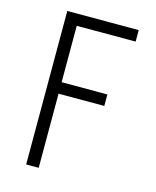

<svg xmlns="http://www.w3.org/2000/svg" viewBox="-111 -812 722 888"><g transform="rotate(15 250.0 -367.5)"><path d="M100 0V-735H442V-680H160V-410H379V-355H160V0Z"/></g></svg>

Font: Iosevka SS04 Light
Style: Regular
Weight: 300
Monospace: yes
Designer: Belleve Invis
Foundry: Belleve Invis
Version: Version 19.0.0; ttfautohint (v1.8.4)